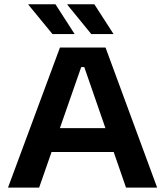

<svg xmlns="http://www.w3.org/2000/svg" viewBox="-20 -856 754 876"><path d="M16.5 0 253.5 -639H461.5L697 0H555L364.5 -550H350.5L158.5 0ZM183.5 -162.5V-271.5H529.5V-162.5ZM233 -836.5 320 -701.5V-700.5H219.5L109.5 -834.5V-836.5ZM410.5 -836.5 497.5 -701.5V-700.5H396.5L287.5 -834V-836.5Z"/></svg>

Font: AnekLatin_SemiExpandedSemiBold
Style: Regular
Weight: 600
Width: 6
Designer: Yesha Goshar
Foundry: Ek Type
Version: Version 1.003